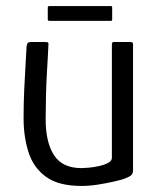

<svg xmlns="http://www.w3.org/2000/svg" viewBox="-20 -611 527 635"><path d="M250 4Q174 4 132.5 -26Q91 -56 74.5 -107Q58 -158 58 -220Q58 -266 60 -312Q62 -358 64.5 -397Q67 -436 68 -459Q70 -468 73 -470Q76 -472 84 -472H127Q135 -472 138 -471Q141 -470 140 -460Q140 -454 138.5 -429Q137 -404 135 -368Q133 -332 132 -292Q131 -252 131 -216Q131 -141 158.5 -98Q186 -55 250 -55Q258 -55 274.5 -56.5Q291 -58 308.5 -62Q326 -66 338 -72.5Q350 -79 350 -89V-463Q350 -466 351 -469Q352 -472 355 -472H412Q415 -472 417.5 -470.5Q420 -469 420 -464V-49Q420 -37 414 -31.5Q408 -26 389 -19Q380 -16 356.5 -10.5Q333 -5 304 -0.5Q275 4 250 4ZM351 -546Q351 -544 350 -543Q349 -542 345 -542H144Q140 -542 139 -543.5Q138 -545 138 -547V-585Q138 -589 139.5 -590Q141 -591 144 -591H345Q349 -591 350 -590Q351 -589 351 -585Z"/></svg>

Font: Glory
Style: Regular
Weight: 400
Designer: Robert Leuschke
Foundry: Robert Leuschke
Version: Version 1.011